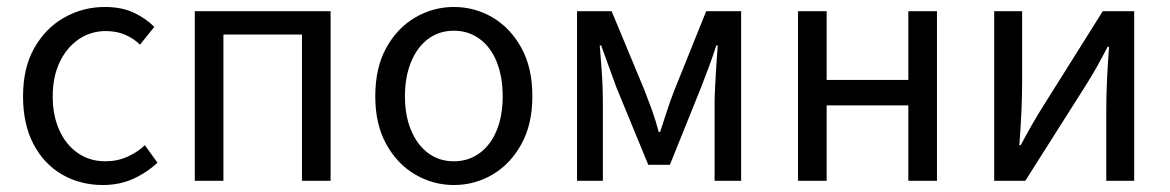

<svg xmlns="http://www.w3.org/2000/svg" viewBox="-20 -518 3351 550"><path d="M275 12Q210 12 158 -18Q106 -48 76 -105Q46 -162 46 -242Q46 -324 78.5 -381Q111 -438 164.5 -468Q218 -498 280 -498Q328 -498 362.5 -482Q397 -466 422 -441L381 -390Q363 -408 338.5 -418.5Q314 -429 283 -429Q240 -429 205.5 -405.5Q171 -382 151 -340Q131 -298 131 -242Q131 -187 150 -145Q169 -103 203 -79.5Q237 -56 282 -56Q316 -56 345 -69Q374 -82 395 -102L431 -52Q400 -23 361 -5.5Q322 12 275 12Z M538 0V-486H927V0H845V-419H620V0Z M1280 12Q1221 12 1169.5 -18Q1118 -48 1086.5 -105Q1055 -162 1055 -242Q1055 -324 1086.5 -381Q1118 -438 1169.5 -468Q1221 -498 1280 -498Q1340 -498 1391 -468Q1442 -438 1473.5 -381Q1505 -324 1505 -242Q1505 -162 1473.5 -105Q1442 -48 1391 -18Q1340 12 1280 12ZM1280 -56Q1322 -56 1354 -79.5Q1386 -103 1403 -145Q1420 -187 1420 -242Q1420 -298 1403 -340.5Q1386 -383 1354 -406.5Q1322 -430 1280 -430Q1238 -430 1206.5 -406.5Q1175 -383 1157.5 -340.5Q1140 -298 1140 -242Q1140 -187 1157.5 -145Q1175 -103 1206.5 -79.5Q1238 -56 1280 -56Z M1633 0V-486H1732L1826 -260Q1837 -232 1847.5 -203Q1858 -174 1867 -140H1871Q1882 -174 1891.5 -203Q1901 -232 1912 -260L2003 -486H2103V0H2027V-218Q2027 -241 2028.5 -270.5Q2030 -300 2032 -331Q2034 -362 2036 -388H2032Q2022 -357 2010.5 -326Q1999 -295 1988 -267L1899 -46H1837L1746 -267Q1736 -295 1724.5 -326Q1713 -357 1702 -388H1698Q1700 -362 1702.5 -331Q1705 -300 1706 -270.5Q1707 -241 1707 -218V0Z M2266 0V-486H2348V-289H2582V-486H2664V0H2582V-216H2348V0Z M2828 0V-486H2908V-284Q2908 -244 2906 -199Q2904 -154 2900 -102H2904Q2918 -129 2935.5 -159.5Q2953 -190 2967 -212L3139 -486H3229V0H3149V-202Q3149 -241 3151 -286.5Q3153 -332 3157 -384H3153Q3139 -357 3122 -326.5Q3105 -296 3090 -273L2917 0Z"/></svg>

Font: Source Sans 3
Style: Regular
Weight: 400
Designer: Paul D. Hunt
Foundry: Adobe
Version: Version 3.046;hotconv 1.0.118;makeotfexe 2.5.65603